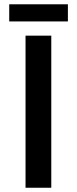

<svg xmlns="http://www.w3.org/2000/svg" viewBox="-20 -883 364 903"><path d="M221.2 0H100.1V-715.3H221.2ZM23.4 -862.8H299.3V-782.2H23.4Z"/></svg>

Font: Proza Libre
Style: Medium
Weight: 500
Designer: Jasper de Waard
Foundry: Jasper de Waard
Version: Version 1.000; ttfautohint (v1.4.1.8-43bc)